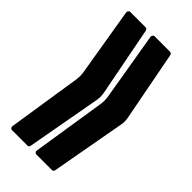

<svg xmlns="http://www.w3.org/2000/svg" viewBox="-182 -662 623 623"><g transform="rotate(45 129.5 -351.0)"><path d="M15.6 -622.1H85.9Q92.3 -622.1 94.2 -614.7L140.6 -375.5Q143.6 -359.4 140.6 -343.3L94.2 -86.4Q92.8 -79.6 85.9 -79.6H15.6Q11.7 -79.6 9.3 -82.5Q6.8 -85.9 7.3 -89.4L46.9 -345.7Q48.8 -359.4 46.9 -373.5L7.3 -611.8Q6.8 -615.2 9.3 -618.7Q11.7 -622.1 15.6 -622.1ZM127.9 -622.1H197.8Q204.6 -622.1 206.5 -614.7L252.4 -375.5Q255.9 -357.9 252.9 -343.3L206.5 -86.4Q205.1 -79.6 197.8 -79.6H127.9Q123 -79.6 121.1 -82.5Q118.7 -85.9 119.1 -89.4L159.2 -345.7Q161.1 -359.4 159.2 -373.5L119.1 -611.8Q118.7 -615.2 121.1 -618.7Q123.5 -622.1 127.9 -622.1Z"/></g></svg>

Font: Silence Rounded
Style: Regular
Weight: 400
Designer: Lilo Joris
Foundry: Lilo Joris
Version: Version 1.019;Fontself Maker 3.5.7